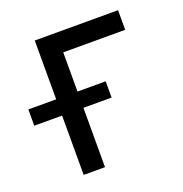

<svg xmlns="http://www.w3.org/2000/svg" viewBox="-145 -621 679 712"><g transform="rotate(-20 194.5 -265.0)"><path d="M395.7 -453H151.2V0H67V-530.4H395.7ZM-42.8 -298.3H262.4V-234.1H-42.8Z"/></g></svg>

Font: Pretendard Variable
Style: Regular
Weight: 400
Designer: Base glyphs from Inter by Rasmus Andersson; Hangul glyphs from Noto Sans CJK(Source Han Sans) by Jang Soo-young and Kang
Foundry: Kil Hyung-jin
Version: Version 1.100;FEAKit 1.0